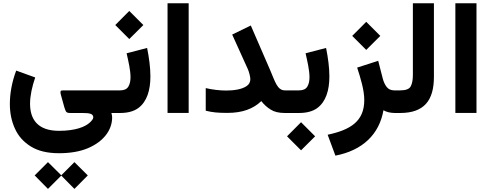

<svg xmlns="http://www.w3.org/2000/svg" viewBox="-20 -705 3060 1198"><path d="M348.1 251C418 251 478 240.7 527.3 220.2C626 178.7 679.7 106.9 679.7 27.3C679.7 20.5 678.2 11.2 675.3 0H671.4V-141.1H376.5C364.7 -141.1 358.9 -139.6 358.4 -136.2C357.9 -132.8 357.4 -130.4 357.4 -128.9C357.4 -124.5 358.4 -119.1 359.9 -113.3L380.9 -37.6C384.3 -26.4 387.7 -17.1 391.1 -10.3C394.5 -3.4 403.3 0 416.5 0H493.7C541 0 562 4.9 562 27.8C562 35.2 555.2 45.9 541 59.1C512.7 85.9 451.7 111.3 348.1 111.3C211.9 111.3 167.5 36.1 167.5 -58.1C167.5 -107.4 180.2 -165 199.7 -221.7L81.1 -264.6C53.7 -191.9 41.5 -120.6 41.5 -56.2C41.5 0.5 52.2 52.2 73.7 98.6C94.7 145 127.9 181.6 173.3 209.5C218.3 237.3 276.4 251 348.1 251ZM196.3 389.6 279.3 473.6 362.3 390.6 444.3 473.6 527.8 389.6 444.3 306.6 362.3 388.7 279.3 306.6Z M729 0C776.9 0 814.5 -10.3 842.3 -30.3C897 -70.3 918.5 -142.1 918.5 -228.5C918.5 -283.2 910.2 -344.7 897.9 -405.8L770 -372.6C781.2 -322.3 794.4 -267.6 794.4 -223.1C794.4 -199.2 790 -179.7 780.8 -164.6C771.5 -148.9 754.4 -141.1 729.5 -141.1H651.4V0ZM699.2 -548.8 786.6 -461.4 874.5 -548.8 786.6 -636.7Z M1025.4 -684.6V-0.5H1157.2V-684.6Z M1542 -210.9C1542 -192.9 1534.2 -178.2 1519 -168C1488.3 -147 1439 -140.1 1390.6 -140.1C1352.1 -140.1 1304.2 -145.5 1263.7 -155.3V-14.2C1284.7 -8.8 1305.2 -5.4 1325.2 -3.4C1345.2 -1.5 1369.1 -0.5 1397.9 -0.5C1495.1 -0.5 1561 -26.9 1610.4 -74.2C1627.4 -52.2 1647 -34.7 1669.4 -21C1691.4 -6.8 1720.7 0 1757.3 0H1777.8V-141.1H1757.3C1709.5 -141.1 1695.8 -198.2 1666.5 -265.6L1544.9 -545.9L1428.7 -489.3L1525.4 -275.9C1529.3 -267.6 1533.2 -256.3 1536.6 -243.2C1540 -230 1542 -219.2 1542 -210.9Z M1845.7 0C1893.6 0 1931.2 -10.3 1959 -30.3C2013.7 -70.3 2035.2 -142.1 2035.2 -228.5C2035.2 -283.2 2026.9 -344.7 2014.6 -405.8L1886.7 -372.6C1897.9 -322.3 1911.1 -267.6 1911.1 -223.1C1911.1 -199.2 1906.7 -179.7 1897.5 -164.6C1888.2 -148.9 1871.1 -141.1 1846.2 -141.1H1757.8V0ZM1771 145.5 1858.4 232.9 1946.3 145.5 1858.4 57.6Z M2177.7 -481 2265.1 -393.6 2353 -481 2265.1 -568.8ZM2459.5 0V-141.1H2440.4C2419.4 -141.1 2403.3 -148.4 2392.6 -162.6C2381.8 -176.8 2373.5 -194.3 2368.2 -215.3L2339.8 -325.7L2208.5 -283.2C2219.2 -251.5 2229.5 -216.8 2238.8 -180.2C2248 -143.1 2252.9 -109.9 2252.9 -80.1C2252.9 52.7 2165.5 105.5 2024.4 135.7L2072.8 266.1C2242.7 233.4 2346.7 132.8 2372.6 -17.1C2391.6 -5.9 2416 0 2445.8 0Z M2439.9 0H2476.6C2625.5 0 2687.5 -77.1 2687.5 -226.1V-684.6H2556.2V-237.8C2556.2 -205.1 2551.3 -181.2 2542 -165C2532.7 -148.9 2510.7 -141.1 2477.1 -141.1H2439.9Z M2821.3 -684.6V-0.5H2953.1V-684.6Z"/></svg>

Font: Vazirmatn ExtraBold
Style: Regular
Weight: 800
Designer: Saber Rastikerdar
Foundry: Saber Rastikerdar
Version: Version 33.003